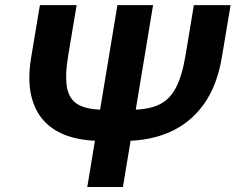

<svg xmlns="http://www.w3.org/2000/svg" viewBox="-20 -748 942 768"><path d="M755.4 -727.5H902.3L867.7 -520.5Q848.6 -404.8 794.9 -330.6Q741.2 -256.3 660.6 -220.5Q580.1 -184.6 480 -184.6H382.8Q308.6 -184.6 250.7 -204.3Q192.9 -224.1 155.3 -265.1Q117.7 -306.2 104 -369.6Q90.3 -433.1 105 -520.5L139.6 -727.5H286.6L252.4 -523.9Q239.3 -443.4 248.3 -396.5Q257.3 -349.6 293.5 -329.3Q329.6 -309.1 397 -309.1H505.4Q573.2 -309.1 616 -329.3Q658.7 -349.6 683.3 -396.5Q708 -443.4 721.7 -523.9ZM449.7 -727.5H592.3L471.7 0H329.1Z"/></svg>

Font: Inter 17pt
Style: Bold Italic
Weight: 700
Italic angle: -9.3988°
Version: Version 4.001;git-66647c0bb